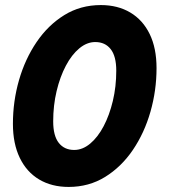

<svg xmlns="http://www.w3.org/2000/svg" viewBox="-20 -724 667 758"><path d="M251 14Q184 14 134.5 -15.5Q85 -45 58 -101Q31 -157 31 -235Q31 -324 55 -407.5Q79 -491 124.5 -558Q170 -625 234 -664.5Q298 -704 378 -704Q445 -704 494.5 -674.5Q544 -645 571 -589.5Q598 -534 598 -455Q598 -367 574 -283Q550 -199 504.5 -132Q459 -65 395 -25.5Q331 14 251 14ZM273 -132Q306 -132 336 -157Q366 -182 389 -225.5Q412 -269 425.5 -325.5Q439 -382 439 -445Q439 -502 417 -530Q395 -558 356 -558Q323 -558 293 -533Q263 -508 240 -464.5Q217 -421 203.5 -364.5Q190 -308 190 -245Q190 -188 212 -160Q234 -132 273 -132Z"/></svg>

Font: Radio Canada Big
Style: Bold Italic
Weight: 700
Italic angle: -12°
Designer: Étienne Aubert Bonn
Foundry: Coppers and Brasses
Version: Version 1.001